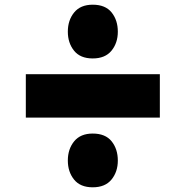

<svg xmlns="http://www.w3.org/2000/svg" viewBox="-20 -814 791 818"><path d="M482 -679Q482 -631 455 -598Q428 -565 375 -565Q322 -565 295.5 -598Q269 -631 269 -679Q269 -728 296 -761Q323 -794 375 -794Q429 -794 455.5 -761Q482 -728 482 -679ZM661 -313H90V-498H661ZM482 -130Q482 -82 455 -49Q428 -16 375 -16Q322 -16 295.5 -49Q269 -82 269 -130Q269 -179 296 -212Q323 -245 375 -245Q429 -245 455.5 -212Q482 -179 482 -130Z"/></svg>

Font: TypoPRO Sinkin Sans
Style: 900 X Black
Weight: 950
Designer: Keith Bates
Foundry: K-Type
Version: Sinkin Sans (version 1.0)  by Keith Bates   •   © 2014   www